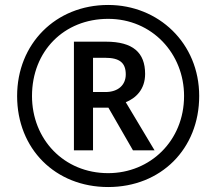

<svg xmlns="http://www.w3.org/2000/svg" viewBox="-20 -810 872 774"><path d="M416 -56C629 -56 783 -210 783 -423C783 -636 619 -790 416 -790C204 -790 49 -633 49 -423C49 -210 203 -56 416 -56ZM416 -112C237 -112 109 -249 109 -423C109 -604 238 -734 416 -734C593 -734 722 -594 722 -423C722 -242 585 -112 416 -112ZM278 -204H355V-376H417L516 -204H603L487 -398C527 -414 565 -449 565 -512C565 -598 516 -642 407 -642H278ZM405 -439H355V-577H404C462 -577 487 -557 487 -510C487 -468 457 -439 405 -439Z"/></svg>

Font: Noto Sans Malayalam UI Medium
Style: Regular
Weight: 500
Designer: Jelle Bosma - Monotype Design Team
Foundry: Monotype Imaging Inc.
Version: Version 2.104